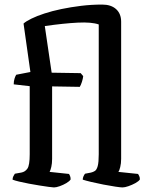

<svg xmlns="http://www.w3.org/2000/svg" viewBox="-20 -820 647 840"><path d="M216 0Q210 0 192.5 -2.5Q175 -5 152.5 -8.5Q130 -12 106.5 -16.5Q83 -21 64 -25.5Q45 -30 35 -34Q35 -42 38.5 -49Q42 -56 45 -60L73 -65Q90 -68 100 -82.5Q110 -97 110 -145V-443L40 -451Q40 -466 44 -477.5Q48 -489 51 -493L113 -505L83 -717Q94 -727 117.5 -738.5Q141 -750 174.5 -761Q208 -772 249 -780.5Q290 -789 335 -794.5Q380 -800 427 -800Q466 -800 488 -780Q510 -760 510 -725V-125Q510 -105 506 -89Q502 -73 498 -68L584 -59Q586 -56 589 -50Q592 -44 592 -35Q587 -27 572.5 -19Q558 -11 542 -5.5Q526 0 516 0Q508 0 484.5 -3.5Q461 -7 432.5 -12.5Q404 -18 379 -24Q354 -30 342 -34Q342 -41 345 -48Q348 -55 352 -60L378 -65Q387 -67 395 -72Q403 -77 407.5 -93.5Q412 -110 412 -145V-713Q381 -724 320.5 -721Q260 -718 176 -706L206 -502L333 -500L344 -487Q343 -476 338.5 -462Q334 -448 329 -440L208 -442V-125Q208 -105 204.5 -90Q201 -75 197 -68L282 -59Q284 -56 286.5 -50Q289 -44 289 -35Q284 -27 270.5 -19Q257 -11 241.5 -5.5Q226 0 216 0Z"/></svg>

Font: Texturina Medium
Style: Regular
Weight: 500
Designer: Guillermo Torres Carreño
Foundry: Omnibus-Type
Version: Version 1.003